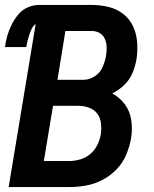

<svg xmlns="http://www.w3.org/2000/svg" viewBox="-26 -755 622 775"><path d="M9 0H254Q287 0 321 -6Q355 -12 387 -28.5Q419 -45 444.5 -71.5Q470 -98 483.5 -130.5Q497 -163 503 -196Q509 -233 504 -269Q499 -305 478.5 -333Q458 -361 427 -378Q454 -391 476 -412.5Q498 -434 509 -461Q520 -488 525 -516Q530 -550 527.5 -584.5Q525 -619 511 -649Q497 -679 471 -699Q445 -719 412 -727Q379 -735 345 -735H131Q108 -735 85.5 -725Q63 -715 47 -695.5Q31 -676 20.5 -654.5Q10 -633 3.5 -610.5Q-3 -588 -6 -565H80Q82 -578 85 -590Q88 -602 92 -614Q96 -626 101.5 -638Q107 -650 118 -658ZM206 -433 238 -630H345Q362 -630 376.5 -621.5Q391 -613 397.5 -597.5Q404 -582 404.5 -564.5Q405 -547 402 -530Q398 -507 388 -484Q378 -461 356.5 -447Q335 -433 312 -433ZM253 -105H151L188 -328H290Q312 -328 333 -320.5Q354 -313 366.5 -296.5Q379 -280 381.5 -258Q384 -236 381 -213Q377 -191 367 -170Q357 -149 338.5 -133.5Q320 -118 297.5 -111.5Q275 -105 253 -105Z"/></svg>

Font: Iosevka Sparkle Oblique
Style: Bold
Weight: 700
Italic angle: -9°
Designer: Belleve Invis
Foundry: Belleve Invis
Version: Version 4.5.0; ttfautohint (v1.8.3)